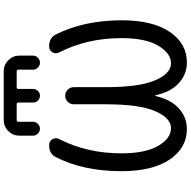

<svg xmlns="http://www.w3.org/2000/svg" viewBox="-16 -1027 1032 1040"><g transform="rotate(-90 500.0 -507.0)"><path d="M370.1 -932.6Q360.4 -932.6 360.4 -922.9V-843.8Q360.4 -829.1 349.1 -817.9Q337.9 -806.6 322.8 -806.6Q307.6 -806.6 296.4 -817.9Q285.2 -829.1 285.2 -843.8V-918Q285.2 -953.1 310.1 -978Q335 -1002.9 370.1 -1002.9H633.8Q668.9 -1002.9 693.8 -978Q718.8 -953.1 718.8 -918V-844.7Q718.8 -829.1 707.5 -817.9Q696.3 -806.6 680.7 -806.6Q665 -806.6 653.8 -817.9Q642.6 -829.1 642.6 -844.7V-922.9Q642.6 -932.6 632.8 -932.6H547.9Q538.1 -932.6 538.1 -922.9V-843.8Q538.1 -828.1 527.3 -817.4Q516.6 -806.6 501.5 -806.6Q486.3 -806.6 475.6 -817.4Q464.8 -828.1 464.8 -843.8V-922.9Q464.8 -932.6 455.1 -932.6ZM503.9 -180.7Q503.9 -182.6 502 -182.6Q500 -182.6 500 -180.7Q481.4 -102.5 440.4 -61.5Q389.6 -10.7 320.3 -10.7Q219.7 -10.7 156.2 -103.5Q92.8 -196.3 92.8 -365.2Q92.8 -572.3 169.9 -722.7Q179.7 -742.2 200.2 -751Q213.9 -756.8 227.5 -756.8Q235.4 -756.8 243.2 -755.9Q260.7 -752 267.6 -735.4Q271.5 -727.5 271.5 -719.7Q271.5 -710.9 266.6 -702.1Q189.5 -551.8 189.5 -365.2Q189.5 -235.4 230 -166Q270.5 -96.7 325.7 -96.7Q380.9 -96.7 418 -182.6Q455.1 -268.6 455.1 -448.2V-623Q455.1 -642.6 468.8 -656.2Q482.4 -669.9 501.5 -669.9Q520.5 -669.9 534.2 -656.2Q547.9 -642.6 547.9 -623V-448.2Q547.9 -268.6 585 -182.6Q622.1 -96.7 676.8 -96.7Q731.4 -96.7 772.5 -166Q813.5 -235.4 813.5 -365.2Q813.5 -551.8 736.3 -702.1Q731.4 -710.9 731.4 -719.7Q731.4 -727.5 735.4 -735.4Q742.2 -752 759.8 -755.9Q767.6 -756.8 774.4 -756.8Q788.1 -756.8 801.8 -751Q822.3 -742.2 832 -722.7Q909.2 -572.3 910.2 -365.2Q910.2 -196.3 847.2 -103.5Q784.2 -10.7 681.6 -10.7Q612.3 -10.7 562.5 -61.5Q521.5 -102.5 503.9 -180.7Z"/></g></svg>

Font: Rounded-X Mgen+ 2m regular
Style: Regular
Weight: 400
Designer: [Source Han Sans]
Ryoko NISHIZUKA  (kana & ideographs); Paul D. Hunt (Latin, Greek & Cyrillic); Wenlong ZHANG  (bopomofo
Version: Version 1.059.20150602